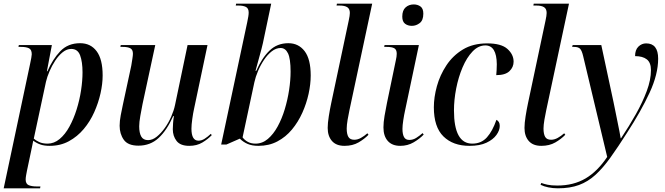

<svg xmlns="http://www.w3.org/2000/svg" viewBox="-33 -780 3602 1040"><path d="M130 -434Q134 -453 136.5 -466.5Q139 -480 139 -486Q139 -511 124 -518.5Q109 -526 81 -526H67L69 -536H248L221 -394H224Q252 -459 293.5 -502.5Q335 -546 401 -546Q458 -546 490.5 -502.5Q523 -459 523 -371Q523 -326 511.5 -274.5Q500 -223 477.5 -172.5Q455 -122 420.5 -81Q386 -40 340 -15Q294 10 236 10Q207 10 186.5 3Q166 -4 147 -18Q144 -2 141.5 9.5Q139 21 136 36L113 145Q111 155 108.5 169Q106 183 106 192Q106 216 122.5 223Q139 230 167 230H186L184 240H-13ZM225 -2Q260 -2 290 -27Q320 -52 343 -94Q366 -136 382 -187Q398 -238 406 -290.5Q414 -343 414 -388Q414 -445 401 -480Q388 -515 353 -515Q329 -515 307 -497.5Q285 -480 266.5 -452Q248 -424 235 -393.5Q222 -363 216 -337L150 -29Q160 -20 178.5 -11Q197 -2 225 -2Z M992 10Q944 10 923.5 -16.5Q903 -43 903 -80Q903 -93 904.5 -113.5Q906 -134 909 -151H905Q871 -74 826 -32.5Q781 9 717 9Q660 9 637.5 -23Q615 -55 615 -99Q615 -124 621 -156Q627 -188 633 -215L678 -424Q681 -443 684 -461.5Q687 -480 687 -489Q687 -511 673 -518.5Q659 -526 632 -526H619L621 -536H808L739 -216Q733 -187 727 -152Q721 -117 721 -96Q721 -60 732 -40.5Q743 -21 769 -21Q793 -21 816 -39.5Q839 -58 859.5 -86.5Q880 -115 894.5 -148.5Q909 -182 915 -211L983 -536H1091L1018 -190Q1013 -168 1008.5 -135.5Q1004 -103 1004 -83Q1004 -18 1042 -18Q1059 -18 1075.5 -28.5Q1092 -39 1109 -55L1114 -48Q1093 -26 1063 -8Q1033 10 992 10Z M1367 10Q1332 10 1308 -0.5Q1284 -11 1266 -29L1193 3H1165L1306 -659Q1310 -678 1312 -690.5Q1314 -703 1314 -712Q1314 -735 1299 -742.5Q1284 -750 1259 -750H1244L1246 -760H1436L1391 -546Q1384 -515 1372 -473Q1360 -431 1351 -396H1355Q1385 -465 1426.5 -505.5Q1468 -546 1529 -546Q1584 -546 1617 -503Q1650 -460 1650 -371Q1650 -324 1638.5 -271.5Q1627 -219 1604.5 -169Q1582 -119 1548.5 -78.5Q1515 -38 1469.5 -14Q1424 10 1367 10ZM1351 -2Q1388 -2 1418 -27.5Q1448 -53 1471 -95Q1494 -137 1509.5 -188.5Q1525 -240 1533 -293Q1541 -346 1541 -392Q1541 -462 1527 -491Q1513 -520 1487 -520Q1462 -520 1439 -502Q1416 -484 1397 -455.5Q1378 -427 1364.5 -395Q1351 -363 1345 -335L1281 -36Q1292 -21 1309.5 -11.5Q1327 -2 1351 -2Z M1833 10Q1788 10 1765 -16.5Q1742 -43 1742 -87Q1742 -113 1748 -150.5Q1754 -188 1761 -221L1856 -669Q1862 -696 1862 -710Q1862 -732 1848 -741Q1834 -750 1806 -750H1790L1792 -760H1983L1860 -184Q1855 -162 1850 -132Q1845 -102 1845 -84Q1845 -54 1854 -38.5Q1863 -23 1886 -23Q1904 -23 1922 -33Q1940 -43 1957 -58L1963 -50Q1941 -27 1909 -8.5Q1877 10 1833 10Z M2198 -640Q2176 -640 2161 -651.5Q2146 -663 2146 -690Q2146 -724 2164 -740Q2182 -756 2208 -756Q2229 -756 2244.5 -745Q2260 -734 2260 -706Q2260 -670 2240.5 -655Q2221 -640 2198 -640ZM2135 10Q2091 10 2067.5 -16.5Q2044 -43 2044 -90Q2044 -117 2050 -152.5Q2056 -188 2063 -222L2111 -453Q2116 -474 2116 -489Q2116 -511 2103 -518.5Q2090 -526 2061 -526H2048L2050 -536H2236L2161 -181Q2156 -159 2151.5 -129.5Q2147 -100 2147 -82Q2147 -53 2155.5 -37.5Q2164 -22 2184 -22Q2204 -22 2221.5 -33Q2239 -44 2256 -59L2262 -51Q2240 -28 2207.5 -9Q2175 10 2135 10Z M2510 10Q2421 10 2369 -41Q2317 -92 2317 -199Q2317 -253 2333.5 -313Q2350 -373 2385 -426Q2420 -479 2474.5 -512Q2529 -545 2606 -545Q2682 -545 2715.5 -515Q2749 -485 2749 -446Q2749 -416 2726.5 -394.5Q2704 -373 2655 -373Q2656 -385 2657 -400Q2658 -415 2658 -432Q2657 -534 2596 -534Q2558 -534 2526.5 -501Q2495 -468 2472.5 -415Q2450 -362 2438 -300.5Q2426 -239 2426 -182Q2426 -2 2525 -2Q2574 -2 2604.5 -36Q2635 -70 2656 -131Q2664 -127 2669 -119Q2674 -111 2674 -98Q2674 -74 2656 -49Q2638 -24 2602 -7Q2566 10 2510 10Z M2899 10Q2854 10 2831 -16.5Q2808 -43 2808 -87Q2808 -113 2814 -150.5Q2820 -188 2827 -221L2922 -669Q2928 -696 2928 -710Q2928 -732 2914 -741Q2900 -750 2872 -750H2856L2858 -760H3049L2926 -184Q2921 -162 2916 -132Q2911 -102 2911 -84Q2911 -54 2920 -38.5Q2929 -23 2952 -23Q2970 -23 2988 -33Q3006 -43 3023 -58L3029 -50Q3007 -27 2975 -8.5Q2943 10 2899 10Z M2989 240Q2962 240 2937.5 235Q2913 230 2895 221L2899 211Q2912 216 2932.5 220.5Q2953 225 2986 225Q3073 225 3138 187Q3203 149 3256 70L3126 -475Q3119 -505 3109.5 -515.5Q3100 -526 3076 -526H3066L3069 -536H3224L3290 -228Q3294 -209 3299.5 -181.5Q3305 -154 3311 -124.5Q3317 -95 3322 -70Q3327 -45 3329 -31H3331Q3375 -97 3411.5 -162Q3448 -227 3470.5 -287.5Q3493 -348 3493 -400Q3493 -441 3470.5 -458.5Q3448 -476 3407 -476Q3407 -510 3425 -527.5Q3443 -545 3467 -545Q3532 -545 3532 -462Q3532 -378 3485.5 -277.5Q3439 -177 3363 -60Q3314 17 3273.5 73.5Q3233 130 3192.5 167Q3152 204 3103.5 222Q3055 240 2989 240Z"/></svg>

Font: Noto Serif Display SemiCondensed Medium
Style: Italic
Weight: 500
Width: 4
Italic angle: -12°
Designer: Monotype Design Team
Foundry: Monotype Imaging Inc.
Version: Version 2.009